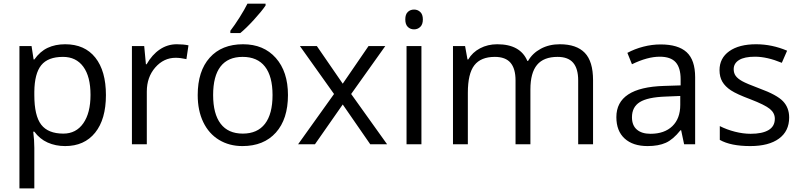

<svg xmlns="http://www.w3.org/2000/svg" viewBox="-20 -786 4365 1046"><path d="M335 9.8Q282.7 9.8 239.5 -9.5Q196.3 -28.8 167 -68.8H161.1Q167 -22 167 20V240.2H85.9V-535.2H151.9L163.1 -461.9H167Q198.2 -505.9 239.7 -525.4Q281.2 -544.9 335 -544.9Q441.4 -544.9 499.3 -472.2Q557.1 -399.4 557.1 -268.1Q557.1 -136.2 498.3 -63.2Q439.5 9.8 335 9.8ZM323.2 -476.1Q241.2 -476.1 204.6 -430.7Q168 -385.3 167 -286.1V-268.1Q167 -155.3 204.6 -106.7Q242.2 -58.1 325.2 -58.1Q394.5 -58.1 433.8 -114.3Q473.1 -170.4 473.1 -269Q473.1 -369.1 433.8 -422.6Q394.5 -476.1 323.2 -476.1Z M942.9 -544.9Q978.5 -544.9 1006.8 -539.1L995.6 -463.9Q962.4 -471.2 937 -471.2Q872.1 -471.2 825.9 -418.5Q779.8 -365.7 779.8 -287.1V0H698.7V-535.2H765.6L774.9 -436H778.8Q808.6 -488.3 850.6 -516.6Q892.6 -544.9 942.9 -544.9Z M1548.8 -268.1Q1548.8 -137.2 1482.9 -63.7Q1417 9.8 1300.8 9.8Q1229 9.8 1173.3 -23.9Q1117.7 -57.6 1087.4 -120.6Q1057.1 -183.6 1057.1 -268.1Q1057.1 -398.9 1122.6 -471.9Q1188 -544.9 1304.2 -544.9Q1416.5 -544.9 1482.7 -470.2Q1548.8 -395.5 1548.8 -268.1ZM1141.1 -268.1Q1141.1 -165.5 1182.1 -111.8Q1223.1 -58.1 1302.7 -58.1Q1382.3 -58.1 1423.6 -111.6Q1464.8 -165 1464.8 -268.1Q1464.8 -370.1 1423.6 -423.1Q1382.3 -476.1 1301.8 -476.1Q1222.2 -476.1 1181.6 -423.8Q1141.1 -371.6 1141.1 -268.1ZM1234.9 -618.2Q1258.3 -648.4 1285.4 -691.4Q1312.5 -734.4 1328.1 -766.1H1426.8V-755.9Q1405.3 -724.1 1362.8 -677.7Q1320.3 -631.3 1289.1 -606H1234.9Z M1799.8 -273.9 1613.8 -535.2H1706.1L1847.2 -330.1L1987.8 -535.2H2079.1L1893.1 -273.9L2088.9 0H1997.1L1847.2 -216.8L1695.8 0H1604Z M2275.9 0H2194.8V-535.2H2275.9ZM2188 -680.2Q2188 -708 2201.7 -720.9Q2215.3 -733.9 2235.8 -733.9Q2255.4 -733.9 2269.5 -720.7Q2283.7 -707.5 2283.7 -680.2Q2283.7 -652.8 2269.5 -639.4Q2255.4 -626 2235.8 -626Q2215.3 -626 2201.7 -639.4Q2188 -652.8 2188 -680.2Z M3129.9 0V-348.1Q3129.9 -412.1 3102.5 -444.1Q3075.2 -476.1 3017.6 -476.1Q2941.9 -476.1 2905.8 -432.6Q2869.6 -389.2 2869.6 -298.8V0H2788.6V-348.1Q2788.6 -412.1 2761.2 -444.1Q2733.9 -476.1 2675.8 -476.1Q2599.6 -476.1 2564.2 -430.4Q2528.8 -384.8 2528.8 -280.8V0H2447.8V-535.2H2513.7L2526.9 -461.9H2530.8Q2553.7 -501 2595.5 -522.9Q2637.2 -544.9 2689 -544.9Q2814.5 -544.9 2853 -454.1H2856.9Q2880.9 -496.1 2926.3 -520.5Q2971.7 -544.9 3029.8 -544.9Q3120.6 -544.9 3165.8 -498.3Q3210.9 -451.7 3210.9 -349.1V0Z M3707 0 3690.9 -76.2H3687Q3647 -25.9 3607.2 -8.1Q3567.4 9.8 3507.8 9.8Q3428.2 9.8 3383.1 -31.2Q3337.9 -72.3 3337.9 -147.9Q3337.9 -310.1 3597.2 -317.9L3688 -320.8V-354Q3688 -417 3660.9 -447Q3633.8 -477.1 3574.2 -477.1Q3507.3 -477.1 3422.9 -436L3397.9 -498Q3437.5 -519.5 3484.6 -531.7Q3531.7 -543.9 3579.1 -543.9Q3674.8 -543.9 3720.9 -501.5Q3767.1 -459 3767.1 -365.2V0ZM3523.9 -57.1Q3599.6 -57.1 3642.8 -98.6Q3686 -140.1 3686 -214.8V-263.2L3605 -259.8Q3508.3 -256.3 3465.6 -229.7Q3422.9 -203.1 3422.9 -147Q3422.9 -103 3449.5 -80.1Q3476.1 -57.1 3523.9 -57.1Z M4279.3 -146Q4279.3 -71.3 4223.6 -30.8Q4168 9.8 4067.4 9.8Q3960.9 9.8 3901.4 -23.9V-99.1Q3939.9 -79.6 3984.1 -68.4Q4028.3 -57.1 4069.3 -57.1Q4132.8 -57.1 4167 -77.4Q4201.2 -97.7 4201.2 -139.2Q4201.2 -170.4 4174.1 -192.6Q4147 -214.8 4068.4 -245.1Q3993.7 -272.9 3962.2 -293.7Q3930.7 -314.5 3915.3 -340.8Q3899.9 -367.2 3899.9 -403.8Q3899.9 -469.2 3953.1 -507.1Q4006.3 -544.9 4099.1 -544.9Q4185.5 -544.9 4268.1 -509.8L4239.3 -443.8Q4158.7 -477.1 4093.3 -477.1Q4035.6 -477.1 4006.3 -459Q3977.1 -440.9 3977.1 -409.2Q3977.1 -387.7 3988 -372.6Q3999 -357.4 4023.4 -343.8Q4047.9 -330.1 4117.2 -304.2Q4212.4 -269.5 4245.8 -234.4Q4279.3 -199.2 4279.3 -146Z"/></svg>

Font: f08482100
Style: Regular
Weight: 400
Foundry: Ascender Corporation
Version: Version 1.10